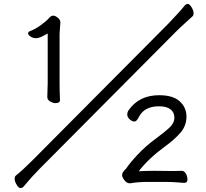

<svg xmlns="http://www.w3.org/2000/svg" viewBox="-20 -863 1040 970"><path d="M283 -357Q283 -342 259 -342Q248 -342 233.5 -350.5Q219 -359 219 -372V-373L221 -443V-694Q181 -670 163.5 -670Q146 -670 134 -678.5Q122 -687 122 -694.5Q122 -702 132 -706Q159 -716 187.5 -737Q216 -758 227 -771Q238 -784 248.5 -784Q259 -784 272 -773.5Q285 -763 285 -750L281 -693V-448Q281 -402 283 -358ZM180 -10Q141 29 98 81Q92 87 83 87Q74 87 64 70Q54 53 54 41Q54 29 59 25Q94 -3 141 -50L832 -745Q892 -808 914 -836Q920 -843 929 -843Q938 -843 948 -826Q958 -809 958 -797Q958 -785 953 -781Q935 -764 913 -744.5Q891 -725 871 -705ZM809 56H729Q676 56 639 63H636Q620 63 608.5 47.5Q597 32 597 22.5Q597 13 601 7Q605 1 609 -3Q613 -7 617 -11Q636 -40 676 -82.5Q716 -125 763 -159.5Q810 -194 835.5 -217.5Q861 -241 861 -268.5Q861 -296 841 -311Q821 -326 783 -326Q710 -326 682 -273Q671 -249 658 -249Q648 -249 635.5 -260Q623 -271 623 -283.5Q623 -296 629 -305Q682 -382 784 -382Q854 -382 888 -351Q922 -320 922 -274Q922 -228 892.5 -193.5Q863 -159 815 -124Q732 -64 681 2Q721 0 761 0L856 1L898 0Q910 0 918.5 13.5Q927 27 927 44Q927 61 910 61Q904 61 878 58.5Q852 56 809 56Z"/></svg>

Font: LXGW WenKai Lite
Style: Regular
Weight: 400
Designer: LXGW / Fontworks Inc.
Foundry: LXGW / Fontworks Inc.
Version: Version 1.511; March 25, 2025